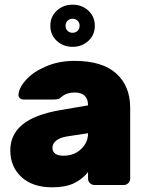

<svg xmlns="http://www.w3.org/2000/svg" viewBox="-20 -790 629 820"><path d="M356 -340Q356 -395 298 -395Q265 -395 244 -377Q236 -369 228 -367Q220 -365 208 -365H81Q71 -365 64.5 -371Q58 -377 59 -387Q62 -418 93.5 -451.5Q125 -485 179 -507.5Q233 -530 298 -530Q417 -530 476.5 -476Q536 -422 536 -330V-27Q536 -16 528 -8Q520 0 509 0H383Q372 0 364 -8Q356 -16 356 -27V-55Q330 -23 294 -6.5Q258 10 203 10Q119 10 71.5 -34Q24 -78 24 -148Q24 -215 76 -258Q128 -301 239 -320ZM264 -207Q236 -202 220 -189.5Q204 -177 204 -159Q204 -125 252 -125Q296 -125 326 -153Q356 -181 356 -221ZM385 -680Q385 -641 357.5 -615.5Q330 -590 290 -590Q250 -590 222.5 -615.5Q195 -641 195 -680Q195 -719 222.5 -744.5Q250 -770 290 -770Q330 -770 357.5 -744.5Q385 -719 385 -680ZM320 -680Q320 -693 311.5 -701.5Q303 -710 290 -710Q277 -710 268.5 -701.5Q260 -693 260 -680Q260 -667 268.5 -658.5Q277 -650 290 -650Q303 -650 311.5 -658.5Q320 -667 320 -680Z"/></svg>

Font: Rubik
Style: Regular
Weight: 700
Designer: Hubert & Fischer
Foundry: Hubert & Fischer
Version: Version 1.100